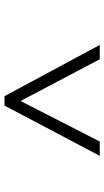

<svg xmlns="http://www.w3.org/2000/svg" viewBox="176 -927 466 858"><g transform="rotate(-90 409.0 -498.0)"><path d="M141.6 -285.2 366.2 -710.9H408.2L637.2 -285.2H573.2L386.7 -639.2L205.6 -285.2Z"/></g></svg>

Font: Ride Light
Style: Regular
Weight: 300
Version: Version 3.000